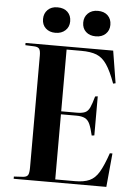

<svg xmlns="http://www.w3.org/2000/svg" viewBox="-61 -981 732 1028"><g transform="rotate(5 304.5 -467.5)"><path d="M52 0V-12L103 -15Q122 -17 128 -28Q134 -39 134 -68V-670Q134 -694 127.5 -704.5Q121 -715 100 -716L52 -718V-730H523L551 -557L538 -554Q514 -620 490.5 -654.5Q467 -689 435.5 -701.5Q404 -714 353 -714H274V-382H357Q386 -382 402 -389Q418 -396 427.5 -416.5Q437 -437 448 -477L462 -479V-269L448 -267Q439 -306 429.5 -327.5Q420 -349 403 -357.5Q386 -366 357 -366H274V-16H381Q428 -16 458 -29.5Q488 -43 509 -78.5Q530 -114 553 -181H567L550 0ZM423 -798Q390 -798 370 -816.5Q350 -835 350 -866Q350 -896 370 -915.5Q390 -935 423 -935Q457 -935 476.5 -916Q496 -897 496 -866Q496 -836 476 -817Q456 -798 423 -798ZM206 -798Q174 -798 154 -816.5Q134 -835 134 -866Q134 -896 153.5 -915.5Q173 -935 206 -935Q241 -935 260.5 -916Q280 -897 280 -866Q280 -836 259.5 -817Q239 -798 206 -798Z"/></g></svg>

Font: Literata 72pt SemiBold
Style: Regular
Weight: 600
Designer: Latin by Veronika Burian and Jose Scaglione. Greek by Irene Vlachou. Cyrillic by Vera Evstafieva.
Foundry: TypeTogether
Version: Version 3.002